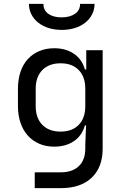

<svg xmlns="http://www.w3.org/2000/svg" viewBox="-20 -810 640 995"><path d="M73 -350Q73 -398 86 -437Q99 -476 123.5 -503Q148 -530 183 -545Q218 -560 261 -560Q321 -560 363 -531.5Q405 -503 420 -450H427V-550H512V-40Q512 57 455 111Q398 165 295 165H160V83H295Q355 83 388.5 51Q422 19 422 -40V-60L426 -160H420Q405 -107 363 -78.5Q321 -50 261 -50Q218 -50 183.5 -65Q149 -80 124.5 -107Q100 -134 86.5 -173Q73 -212 73 -260ZM165 -260Q165 -198 199.5 -163Q234 -128 294 -128Q354 -128 388 -163Q422 -198 422 -260V-350Q422 -412 388 -447Q354 -482 294 -482Q234 -482 199.5 -447Q165 -412 165 -350ZM130 -790H205Q205 -756 231 -738Q257 -720 299 -720Q341 -720 368 -738Q395 -756 395 -790H470Q470 -760 457 -735Q444 -710 421 -692Q398 -674 367 -664.5Q336 -655 300 -655Q264 -655 233 -664.5Q202 -674 179 -692Q156 -710 143 -735Q130 -760 130 -790Z"/></svg>

Font: JetBrainsMono NF
Style: Regular
Weight: 400
Monospace: yes
Designer: Philipp Nurullin, Konstantin Bulenkov
Foundry: JetBrains
Version: Version 1.0.2; ttfautohint (v1.8.3)